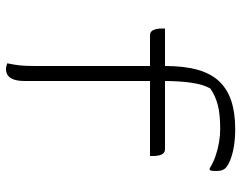

<svg xmlns="http://www.w3.org/2000/svg" viewBox="-102 -698 804 640"><g transform="rotate(90 300.0 -378.0)"><path d="M75 -526H477Q486 -526 491 -520.5Q496 -515 498 -506Q500 -497 500 -486Q500 -484 500 -481Q500 -478 500 -476H98Q89 -476 84 -481.5Q79 -487 77 -496Q75 -505 75 -516Q75 -518 75 -521Q75 -524 75 -526ZM250 -60Q250 -36 245 -22Q240 -8 231 -2Q222 4 210 4Q205 4 199.5 2.5Q194 1 191 0Q196 -24 198 -42Q200 -60 200 -96Q200 -150 200 -203.5Q200 -257 200 -311.5Q200 -366 200 -419Q200 -472 200 -526Q200 -590 212.5 -634.5Q225 -679 251 -706.5Q277 -734 316.5 -747Q356 -760 410 -760Q443 -760 469 -755.5Q495 -751 513.5 -743.5Q532 -736 540 -728Q545 -723 547.5 -716Q550 -709 550 -696Q550 -691 549.5 -685Q549 -679 547 -675H541Q522 -687 500 -694.5Q478 -702 455 -706Q432 -710 410 -710Q361 -710 330 -702Q299 -694 275 -677Q262 -655 256 -615.5Q250 -576 250 -520Q250 -474 250 -428Q250 -382 250 -336Q250 -290 250 -244Q250 -198 250 -152Q250 -106 250 -60Z"/></g></svg>

Font: Recursive Monospace Casual Light
Style: Regular
Weight: 300
Version: Version 1.047